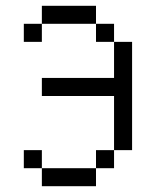

<svg xmlns="http://www.w3.org/2000/svg" viewBox="-20 -645 540 665"><path d="M125 -62.5V0H312.5V-62.5ZM125 -62.5V-125H62.5V-62.5ZM312.5 -62.5H375V-125H312.5ZM375 -125H437.5Q437.5 -125 437.5 -500H375Q375 -500 375 -375H125V-312.5H375ZM375 -500V-562.5H312.5V-500ZM125 -562.5H62.5V-500H125ZM125 -562.5H312.5V-625H125Z"/></svg>

Font: BFUnifontExMono
Style: Regular
Weight: 500
Version: Version 15.0.06